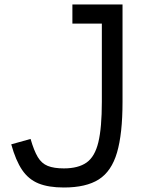

<svg xmlns="http://www.w3.org/2000/svg" viewBox="-20 -820 640 854"><path d="M264 14Q196 14 151.5 -4Q107 -22 78.5 -64Q50 -106 30 -178L116 -202Q131 -150 148 -121.5Q165 -93 192.5 -82Q220 -71 264 -71Q328 -71 365 -97Q402 -123 417.5 -187.5Q433 -252 433 -367V-715H302V-800H525V-367Q525 -225 500.5 -141.5Q476 -58 419.5 -22Q363 14 264 14Z"/></svg>

Font: Victor Mono SemiBold
Style: Regular
Weight: 600
Monospace: yes
Designer: Rune Bjørnerås
Version: Version 1.561;gftools[0.9.30]